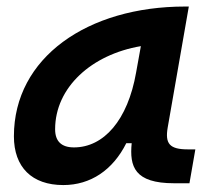

<svg xmlns="http://www.w3.org/2000/svg" viewBox="-20 -542 626 573"><path d="M168.9 10.3C250.5 10.3 316.9 -34.7 356.9 -114.7H373C366.2 -44.9 381.3 4.9 499.5 4.9H545.4L563 -96.2H541C485.8 -96.2 472.2 -113.3 480.5 -161.6L543.5 -522.5H532.2C241.2 -522.5 21.5 -370.1 21.5 -135.3C21.5 -43 75.2 10.3 168.9 10.3ZM200.7 -102.1C163.6 -102.1 144.5 -120.1 144.5 -156.2C144.5 -281.2 253.4 -379.4 400.4 -404.3L386.2 -325.7C361.3 -183.1 289.6 -102.1 200.7 -102.1Z"/></svg>

Font: Cascadia Mono SemiBold
Style: Italic
Weight: 600
Italic angle: -10°
Monospace: yes
Designer: Aaron Bell
Foundry: Saja Typeworks
Version: Version 2404.023